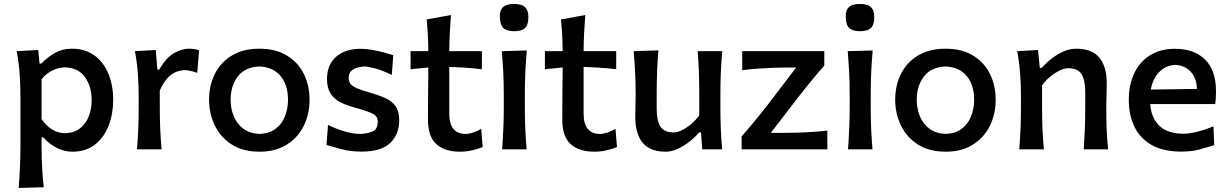

<svg xmlns="http://www.w3.org/2000/svg" viewBox="-20 -756 6217 972"><path d="M74.5 195.5Q79 141 81.2 88.5Q83.5 36 83.5 -26V-268Q83.5 -323.5 79.5 -381.2Q75.5 -439 64.5 -497L173.5 -503L180 -434.5H190Q219 -466 257.8 -487.8Q296.5 -509.5 344 -509.5Q411 -509.5 457.8 -475.5Q504.5 -441.5 528.8 -382.5Q553 -323.5 553 -250Q553 -180.5 530.2 -120.8Q507.5 -61 461.5 -24.5Q415.5 12 345.5 12Q308 12 270 -6.2Q232 -24.5 199 -60.5H190.5V-20.5Q190.5 37 193 87.2Q195.5 137.5 201.5 192ZM309 -81.5Q356 -83 385.8 -106.8Q415.5 -130.5 429.8 -168Q444 -205.5 444 -249Q444 -317.5 410.5 -365.2Q377 -413 308 -415Q278 -414.5 246.5 -399.8Q215 -385 190.5 -355V-153Q239 -83 309 -81.5Z M673.5 0Q678 -54.5 680 -105.2Q682 -156 682 -218V-268Q682 -323.5 678 -381.2Q674 -439 663 -497L768.5 -503L776.5 -404H786.5Q822 -466 862.2 -487.8Q902.5 -509.5 934.5 -509.5Q947.5 -509.5 961.5 -507.8Q975.5 -506 988 -501L978.5 -387Q962.5 -393 945.2 -397Q928 -401 915.5 -401Q898.5 -401 876.8 -394Q855 -387 832 -364.8Q809 -342.5 789 -298V-212.5Q789 -155 791 -104.8Q793 -54.5 798 0Z M1295 12Q1209.5 12 1152.5 -25Q1095.5 -62 1067 -121.8Q1038.5 -181.5 1038.5 -251Q1038.5 -325.5 1068.8 -384Q1099 -442.5 1155.8 -476Q1212.5 -509.5 1293 -509.5Q1375 -509.5 1431.8 -475.2Q1488.5 -441 1517.8 -382.5Q1547 -324 1547 -251Q1547 -176.5 1516.8 -117Q1486.5 -57.5 1430 -22.8Q1373.5 12 1295 12ZM1294.5 -78Q1343.5 -80 1375.2 -104Q1407 -128 1422.5 -166.8Q1438 -205.5 1438 -251Q1438 -325.5 1400.8 -370.8Q1363.5 -416 1294.5 -419.5Q1221.5 -417 1184.5 -369.5Q1147.5 -322 1147.5 -251Q1147.5 -206 1163.5 -167.2Q1179.5 -128.5 1212.2 -104.2Q1245 -80 1294.5 -78Z M1809.5 11.5Q1752.5 11.5 1708 -1Q1663.5 -13.5 1633 -22L1640.5 -123.5Q1681.5 -103.5 1724.8 -90.8Q1768 -78 1802.5 -78Q1839 -79.5 1865.8 -90.2Q1892.5 -101 1892.5 -141Q1892.5 -167 1866.2 -180.5Q1840 -194 1772.5 -212.5Q1731 -223.5 1700.2 -240Q1669.5 -256.5 1652.5 -284Q1635.5 -311.5 1635.5 -356.5Q1635.5 -428.5 1681.8 -468.8Q1728 -509 1805 -509Q1833 -509 1864 -503.5Q1895 -498 1923.2 -490.5Q1951.5 -483 1971 -476.5L1963.5 -376.5Q1918 -399 1880.5 -409.2Q1843 -419.5 1824 -419.5Q1806 -418.5 1787.8 -413.2Q1769.5 -408 1757.2 -395.8Q1745 -383.5 1745 -362Q1745 -336.5 1764.2 -321.8Q1783.5 -307 1844 -290Q1894.5 -275.5 1929.8 -259.8Q1965 -244 1983 -217.8Q2001 -191.5 2001 -145.5Q2001 -76.5 1955.8 -32.5Q1910.5 11.5 1809.5 11.5Z M2310.5 12Q2230.5 12 2188.5 -26.8Q2146.5 -65.5 2146.5 -151Q2146.5 -217 2147.2 -282.8Q2148 -348.5 2148.5 -414.5L2058.5 -405.5V-497H2148.5Q2148 -540.5 2146 -578.5Q2144 -616.5 2140 -657.5L2263 -680Q2259 -630.5 2257 -588.8Q2255 -547 2254.5 -497H2419.5V-405.5Q2378 -410.5 2336.2 -413.2Q2294.5 -416 2254.5 -417V-180.5Q2254.5 -78 2338.5 -78Q2353.5 -78 2375.5 -85.2Q2397.5 -92.5 2416 -103.5L2423.5 -11.5Q2406.5 -4 2374.2 4Q2342 12 2310.5 12Z M2522 0Q2526 -54.5 2528.2 -105.2Q2530.5 -156 2530.5 -218V-268Q2530.5 -337.5 2527.8 -390.2Q2525 -443 2520.5 -497L2647 -500.5Q2642 -445.5 2639.5 -392Q2637 -338.5 2637 -268V-218Q2637 -156 2639.2 -105.2Q2641.5 -54.5 2646 0ZM2582 -598Q2544.5 -598 2527.5 -614.8Q2510.5 -631.5 2510.5 -675Q2510.5 -706 2527.5 -721Q2544.5 -736 2583 -736Q2621 -736 2638 -719.8Q2655 -703.5 2655 -670.5Q2655 -630.5 2638 -614.2Q2621 -598 2582 -598Z M2990.5 12Q2910.5 12 2868.5 -26.8Q2826.5 -65.5 2826.5 -151Q2826.5 -217 2827.2 -282.8Q2828 -348.5 2828.5 -414.5L2738.5 -405.5V-497H2828.5Q2828 -540.5 2826 -578.5Q2824 -616.5 2820 -657.5L2943 -680Q2939 -630.5 2937 -588.8Q2935 -547 2934.5 -497H3099.5V-405.5Q3058 -410.5 3016.2 -413.2Q2974.5 -416 2934.5 -417V-180.5Q2934.5 -78 3018.5 -78Q3033.5 -78 3055.5 -85.2Q3077.5 -92.5 3096 -103.5L3103.5 -11.5Q3086.5 -4 3054.2 4Q3022 12 2990.5 12Z M3350 12Q3271 12 3233.5 -33.2Q3196 -78.5 3196 -166Q3196 -198.5 3197 -222.8Q3198 -247 3198 -272Q3198 -338.5 3195.2 -390.8Q3192.5 -443 3188 -497L3313 -501Q3308.5 -446.5 3306.5 -394Q3304.5 -341.5 3304.5 -284V-205Q3304.5 -145.5 3323.2 -115.5Q3342 -85.5 3391 -85.5Q3408.5 -85.5 3432.2 -97Q3456 -108.5 3479.5 -128.2Q3503 -148 3520 -172V-284Q3520 -341.5 3518 -392.2Q3516 -443 3512 -497H3636.5Q3631.5 -443 3629.2 -390.8Q3627 -338.5 3627 -272V-218Q3627 -156 3629 -105.2Q3631 -54.5 3636 0H3535L3529 -85.5H3519Q3499.5 -62 3471.5 -39.8Q3443.5 -17.5 3412 -2.8Q3380.5 12 3350 12Z M3734.5 0V-65Q3821 -165 3887 -252L4010.5 -414H3946.5Q3921 -414 3885.2 -412.5Q3849.5 -411 3810.8 -408.2Q3772 -405.5 3737.5 -400.5V-497H4153V-424Q4123.5 -391 4083.5 -342Q4043.5 -293 4009.5 -249L3882.5 -83.5H3966Q3992 -83.5 4027.2 -84.8Q4062.5 -86 4099.5 -88.5Q4136.5 -91 4168.5 -95V0Z M4273 0Q4277 -54.5 4279.2 -105.2Q4281.5 -156 4281.5 -218V-268Q4281.5 -337.5 4278.8 -390.2Q4276 -443 4271.5 -497L4398 -500.5Q4393 -445.5 4390.5 -392Q4388 -338.5 4388 -268V-218Q4388 -156 4390.2 -105.2Q4392.5 -54.5 4397 0ZM4333 -598Q4295.5 -598 4278.5 -614.8Q4261.5 -631.5 4261.5 -675Q4261.5 -706 4278.5 -721Q4295.5 -736 4334 -736Q4372 -736 4389 -719.8Q4406 -703.5 4406 -670.5Q4406 -630.5 4389 -614.2Q4372 -598 4333 -598Z M4768.5 12Q4683 12 4626 -25Q4569 -62 4540.5 -121.8Q4512 -181.5 4512 -251Q4512 -325.5 4542.2 -384Q4572.5 -442.5 4629.2 -476Q4686 -509.5 4766.5 -509.5Q4848.5 -509.5 4905.2 -475.2Q4962 -441 4991.2 -382.5Q5020.5 -324 5020.5 -251Q5020.5 -176.5 4990.2 -117Q4960 -57.5 4903.5 -22.8Q4847 12 4768.5 12ZM4768 -78Q4817 -80 4848.8 -104Q4880.5 -128 4896 -166.8Q4911.5 -205.5 4911.5 -251Q4911.5 -325.5 4874.2 -370.8Q4837 -416 4768 -419.5Q4695 -417 4658 -369.5Q4621 -322 4621 -251Q4621 -206 4637 -167.2Q4653 -128.5 4685.8 -104.2Q4718.5 -80 4768 -78Z M5140 0Q5144.5 -54.5 5146.5 -105.2Q5148.5 -156 5148.5 -218V-268Q5148.5 -323.5 5144.5 -381.2Q5140.5 -439 5129.5 -497L5235 -503L5244 -412.5H5254.5Q5274 -436 5302.2 -458.2Q5330.5 -480.5 5363 -495Q5395.5 -509.5 5428.5 -509.5Q5507.5 -509.5 5545.2 -464.5Q5583 -419.5 5583 -332Q5583 -299.5 5581.8 -270.2Q5580.5 -241 5580.5 -218Q5580.5 -156 5582.2 -105.2Q5584 -54.5 5590 0H5466.5Q5470 -54.5 5472 -104.8Q5474 -155 5474 -212.5V-291Q5474 -350.5 5455.2 -380.5Q5436.5 -410.5 5387 -410.5Q5368.5 -410.5 5344.2 -398.8Q5320 -387 5296.2 -367.5Q5272.5 -348 5255.5 -324V-212.5Q5255.5 -155 5257.5 -104.8Q5259.5 -54.5 5264.5 0Z M5960.5 11.5Q5869 11.5 5810 -22.2Q5751 -56 5722.8 -115.2Q5694.5 -174.5 5694.5 -251Q5694.5 -326.5 5722 -384.8Q5749.5 -443 5801.8 -476Q5854 -509 5928.5 -509Q6025.5 -509 6080.8 -454.5Q6136 -400 6136 -293.5Q6136 -255.5 6132 -229H5803Q5808 -159 5849.5 -119Q5891 -79 5972 -79Q6001 -79 6042.5 -89.5Q6084 -100 6123 -116.5L6127 -21Q6097 -11.5 6055 0Q6013 11.5 5960.5 11.5ZM5929.5 -427.5Q5881 -425 5848.2 -391Q5815.5 -357 5806 -302.5L6039.5 -306Q6037.5 -363 6006.8 -394.2Q5976 -425.5 5929.5 -427.5Z"/></svg>

Font: Commissioner Flair Medium
Style: Regular
Weight: 500
Designer: Kostas Bartsokas
Foundry: Kostas Bartsokas
Version: Version 1.000; ttfautohint (v1.8.3)